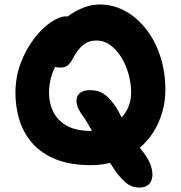

<svg xmlns="http://www.w3.org/2000/svg" viewBox="-20 -729 808 858"><path d="M387 9Q294 9 229.5 -17Q165 -43 125 -88.5Q85 -134 67 -192Q49 -250 49 -313Q49 -385 72.5 -447Q96 -509 132 -556Q168 -603 207 -629.5Q246 -656 276 -656Q279 -656 282 -655Q313 -679 350.5 -694Q388 -709 426 -709Q485 -709 538 -680.5Q591 -652 632 -600Q673 -548 696 -478.5Q719 -409 719 -327Q719 -253 689.5 -184.5Q660 -116 605 -69Q613 -57 621 -48Q651 -9 658.5 27Q666 63 652 86Q638 109 603 109Q579 109 561 100Q543 91 517 62Q505 49 494 33Q483 17 472 -1Q431 9 387 9ZM199 -313Q199 -269 217.5 -230.5Q236 -192 277 -168Q318 -144 387 -144H391Q380 -164 369.5 -181.5Q359 -199 348 -214Q314 -261 324 -293.5Q334 -326 383 -326Q419 -326 442.5 -310.5Q466 -295 491 -261Q498 -252 506 -237.5Q514 -223 524 -204Q566 -252 566 -315Q566 -356 554.5 -397.5Q543 -439 522 -473Q501 -507 473 -527.5Q445 -548 411 -548Q376 -548 351 -527.5Q326 -507 306 -468Q294 -445 281.5 -436Q269 -427 252 -427Q237 -427 226 -430Q199 -374 199 -313Z"/></svg>

Font: Shantell Sans Normal
Style: Bold
Weight: 700
Designer: Stephen Nixon, Anya Danilova, Shantell Martin
Foundry: Arrow Type
Version: Version 1.009;[a7da0bfa3]